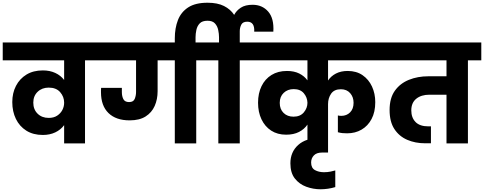

<svg xmlns="http://www.w3.org/2000/svg" viewBox="-37 -1051 3547 1407"><path d="M53 -303Q53 -369 80 -421.5Q107 -474 157 -504.5Q207 -535 277 -535Q328 -535 368 -516.5Q408 -498 433 -465V-609H-17V-740H684V-609H586V0H433V-134Q408 -100 368 -81Q328 -62 277 -62Q206 -62 156 -93.5Q106 -125 79.5 -179.5Q53 -234 53 -303ZM207 -299Q207 -249 238.5 -218Q270 -187 320 -187Q357 -187 382 -203.5Q407 -220 420 -245Q433 -270 433 -298V-299Q433 -342 404 -375.5Q375 -409 320 -409Q271 -409 239 -378.5Q207 -348 207 -299Z M913 -169Q813 -169 758 -222.5Q703 -276 703 -375Q703 -383 703 -391Q703 -399 704 -407H856V-376Q856 -346 867 -324.5Q878 -303 909 -303Q941 -303 950.5 -327Q960 -351 960 -377V-609H650V-740H1499V-609H1401V0H1244V-609H1118V-383Q1118 -323 1096.5 -274.5Q1075 -226 1030 -197.5Q985 -169 913 -169Z M1563 0V-609H1465V-740H1568V-778Q1568 -803 1562 -831.5Q1556 -860 1538 -879.5Q1520 -899 1484 -899Q1445 -899 1426.5 -879.5Q1408 -860 1402 -831.5Q1396 -803 1396 -778V-705H1244V-770Q1244 -845 1267 -904Q1290 -963 1342.5 -997Q1395 -1031 1484 -1031Q1557 -1031 1604.5 -1007Q1652 -983 1679 -942Q1695 -973 1727.5 -994.5Q1760 -1016 1814 -1016Q1885 -1016 1928.5 -966Q1972 -916 1966 -819H1826Q1830 -892 1775 -892Q1742 -892 1731 -870Q1720 -848 1720 -822V-740H1818V-609H1720V0Z M2060 -64Q1996 -64 1950 -94Q1904 -124 1879 -177Q1854 -230 1854 -298Q1854 -367 1879.5 -419.5Q1905 -472 1952.5 -501.5Q2000 -531 2066 -531Q2119 -531 2156.5 -512Q2194 -493 2216 -462V-609H1784V-740H2783V-609H2367V-461Q2388 -493 2424.5 -512Q2461 -531 2511 -531Q2575 -531 2620 -500Q2665 -469 2689 -417Q2713 -365 2713 -302Q2713 -230 2686 -179Q2659 -128 2612.5 -101Q2566 -74 2507 -74Q2489 -74 2473 -75.5Q2457 -77 2439 -82V-205Q2449 -202 2464 -202Q2503 -202 2528.5 -227.5Q2554 -253 2554 -298Q2554 -340 2529 -368.5Q2504 -397 2461 -397Q2412 -397 2389.5 -364.5Q2367 -332 2367 -288V0H2216V-138Q2193 -104 2154 -84Q2115 -64 2060 -64ZM2013 -297Q2013 -251 2041 -223.5Q2069 -196 2114 -196Q2163 -196 2189.5 -227.5Q2216 -259 2216 -298Q2215 -337 2189.5 -367.5Q2164 -398 2115 -398Q2071 -398 2042 -370.5Q2013 -343 2013 -297Z M2312 336Q2258 336 2207.5 317.5Q2157 299 2124 257.5Q2091 216 2091 146Q2091 63 2148 11.5Q2205 -40 2309 -40Q2314 -40 2326 -40Q2338 -40 2350 -39.5Q2362 -39 2367 -38V67H2322Q2283 67 2263 88Q2243 109 2243 140Q2243 180 2271 195.5Q2299 211 2337 211Q2363 211 2385 206.5Q2407 202 2420 198V320Q2394 328 2366 332Q2338 336 2312 336Z M2748 -609V-740H3490V-609H3392V0H3235V-357H3110Q3050 -357 3013.5 -327.5Q2977 -298 2977 -242Q2977 -189 3008 -157Q3039 -125 3102 -125H3121V-1H3078Q3006 -1 2947 -26.5Q2888 -52 2853 -105.5Q2818 -159 2818 -245Q2818 -332 2856.5 -386Q2895 -440 2959.5 -466Q3024 -492 3102 -492H3235V-609Z"/></svg>

Font: Poppins
Style: Bold
Weight: 700
Designer: Ninad Kale (Devanagari), Jonny Pinhorn (Latin)
Version: Version 5.002